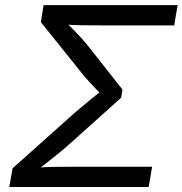

<svg xmlns="http://www.w3.org/2000/svg" viewBox="-20 -748 730 768"><path d="M17.1 0 30.3 -74.7 277.8 -295.9Q296.9 -312 314.5 -326.9Q332 -341.8 348.1 -354.7Q364.3 -367.7 377.9 -378.2Q391.6 -388.7 402.3 -397.5L396 -358.9Q387.2 -368.2 372.3 -383.5Q357.4 -398.9 339.6 -418Q321.8 -437 304.7 -458.5L143.6 -659.2L154.3 -727.5H690.4L676.8 -646.5H384.8Q341.3 -646.5 306.2 -647Q271 -647.5 241.2 -649.9L236.3 -665.5Q247.6 -655.3 263.2 -639.9Q278.8 -624.5 298.6 -603.3Q318.4 -582 339.8 -554.7L469.7 -390.1L464.8 -357.4L278.8 -190.4Q246.6 -161.1 217.5 -137.2Q188.5 -113.3 164.1 -94.5Q139.6 -75.7 119.6 -60.5L129.4 -77.6Q164.1 -80.1 202.9 -80.6Q241.7 -81.1 291 -81.1H588.4L574.7 0Z"/></svg>

Font: Inter 16pt
Style: Italic
Weight: 400
Italic angle: -9.3988°
Version: Version 4.001;git-66647c0bb